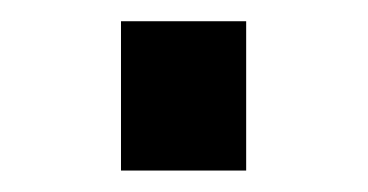

<svg xmlns="http://www.w3.org/2000/svg" viewBox="-20 -159 343 179"><path d="M209.5 0H92.8V-139.2H209.5Z"/></svg>

Font: Phetsarath
Style: Regular
Weight: 400
Designer: Danh Hong
Foundry: Danh Hong
Version: Version 1.01